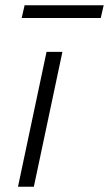

<svg xmlns="http://www.w3.org/2000/svg" viewBox="-20 -706 412 726"><path d="M48 0 156 -510H216L108 0ZM62 -638 73 -686H372L361 -638Z"/></svg>

Font: Saira SemiExpanded Light
Style: Italic
Weight: 300
Width: 6
Italic angle: -12°
Designer: Hector Gatti with collaboration of the Omnibus-Type team
Foundry: Omnibus-Type
Version: Version 1.101